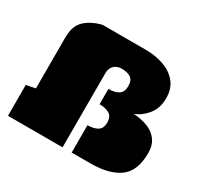

<svg xmlns="http://www.w3.org/2000/svg" viewBox="-156 -946 1187 1142"><g transform="rotate(30 437.5 -375.0)"><path d="M23.4 0V-211.9L85.9 -224.1V-574.7Q85.9 -654.8 128.9 -694.1Q171.9 -733.4 240.7 -750H536.6Q605 -750 661.6 -729.7Q718.3 -709.5 752.4 -667.5Q786.6 -625.5 786.6 -560.1Q786.6 -493.2 750.7 -448Q714.8 -402.8 665 -383.8Q717.8 -381.3 761.2 -364.7Q804.7 -348.1 830.8 -314Q856.9 -279.8 856.9 -224.1Q856.9 -101.1 787.1 -50.5Q717.3 0 590.3 0H460.9V-188Q503.4 -188 529.3 -203.9Q555.2 -219.7 555.2 -260.3Q555.2 -300.8 529.3 -316.4Q503.4 -332 460.9 -332V-437Q504.4 -437 529.8 -453.1Q555.2 -469.2 555.2 -510.7Q555.2 -549.8 533 -565.4Q510.7 -581.1 470.2 -581.1Q438 -581.1 418.2 -562Q398.4 -543 398.4 -509.8V0Z"/></g></svg>

Font: Holtwood One SC
Style: Regular
Weight: 400
Designer: Vernon Adams
Foundry: Vernon Adams
Version: Version 1.100; ttfautohint (v1.8.4.7-5d5b)